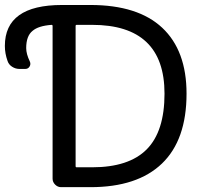

<svg xmlns="http://www.w3.org/2000/svg" viewBox="-129 -775 807 774"><path d="M179.7 -674.8Q175.8 -674.8 175.8 -669.9V-105.5Q175.8 -100.6 179.7 -100.6H242.2Q390.6 -100.6 462.4 -172.9Q534.2 -245.1 534.2 -397.5Q534.2 -674.8 242.2 -674.8ZM-8.8 -527.3Q-3.9 -516.6 -9.8 -506.8Q-15.6 -497.1 -27.3 -497.1H-50.8Q-66.4 -497.1 -80.1 -505.9Q-93.8 -514.6 -98.6 -529.3Q-109.4 -559.6 -109.4 -589.8Q-109.4 -754.9 121.1 -754.9H235.4Q426.8 -754.9 524.9 -663.1Q623 -571.3 623 -397.5Q623 -210.9 523.9 -115.7Q424.8 -20.5 235.4 -20.5H117.2Q103.5 -20.5 93.3 -30.8Q83 -41 83 -54.7V-669.9Q83 -674.8 79.1 -674.8Q25.4 -670.9 2 -650.4Q-23.4 -629.9 -23.4 -581.1Q-23.4 -557.6 -8.8 -527.3Z"/></svg>

Font: Gen Jyuu GothicL Regular
Style: Regular
Weight: 400
Designer: [Source Han Sans]
Ryoko NISHIZUKA  (kana & ideographs); Paul D. Hunt (Latin, Greek & Cyrillic); Wenlong ZHANG  (bopomofo
Version: Version 1.002.20150607